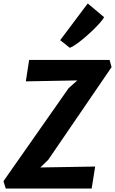

<svg xmlns="http://www.w3.org/2000/svg" viewBox="-43 -1095 668 1115"><path d="M489.3 0H-9.7L-22.8 -43L355.9 -583.5L406.1 -628L107 -622.5L126.2 -747H593.3L604.9 -705L237.4 -167.3L191.2 -122.5L509.7 -127.8ZM362.3 -817.3 306.6 -861.8 466.6 -1074.9 561.5 -995.2Q555.5 -983.3 538.1 -963.2Q520.6 -943.2 496.7 -920.2Q472.8 -897.2 447.4 -875.6Q421.9 -853.9 399.4 -838.1Q376.8 -822.3 362.3 -817.3Z"/></svg>

Font: Merriweather Sans Variable Regular
Style: Italic
Weight: 300
Italic angle: -8°
Designer: Eben Sorkin
Foundry: Eben Sorkin
Version: Version 2.001